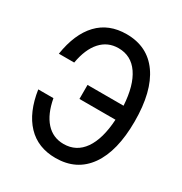

<svg xmlns="http://www.w3.org/2000/svg" viewBox="-173 -854 945 997"><g transform="rotate(30 300.0 -355.0)"><path d="M300 16Q194 16 129 -52.5Q64 -121 45 -248H136Q152 -161 194 -114.5Q236 -68 300 -68Q376 -68 420 -131Q464 -194 471 -312H255V-396H471Q464 -514 420 -578Q376 -642 300 -642Q236 -642 194 -595.5Q152 -549 137 -462H45Q65 -590 129.5 -658Q194 -726 300 -726Q426 -726 494 -629.5Q562 -533 562 -354Q562 -176 494 -80Q426 16 300 16Z"/></g></svg>

Font: Geist Mono
Style: Regular
Weight: 400
Monospace: yes
Designer: Basement.studio, Andrés Briganti, Mateo Zaragoza
Foundry: Basement.studio, Vercel, Andrés Briganti, Guido Ferreyra, Mateo Zaragoza
Version: Version 1.500; ttfautohint (v1.8.4.7-5d5b)